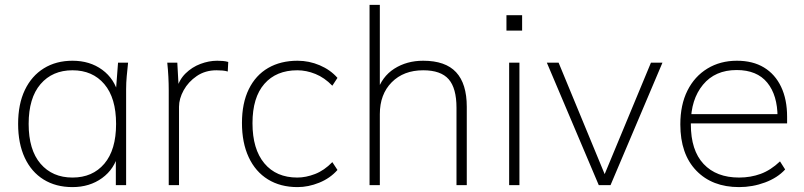

<svg xmlns="http://www.w3.org/2000/svg" viewBox="-20 -756 3285 784"><path d="M276 8Q208 8 158 -23Q108 -54 81 -112Q54 -170 54 -250Q54 -331 81.5 -388.5Q109 -446 159 -477Q209 -508 276 -508Q347 -508 397.5 -471Q448 -434 464 -369H452L462 -500H503Q500 -472 497.5 -445Q495 -418 495 -392V0H453V-131H464Q448 -66 397 -29Q346 8 276 8ZM276 -31Q358 -31 406 -87.5Q454 -144 454 -250Q454 -356 406 -412.5Q358 -469 276 -469Q194 -469 145.5 -412.5Q97 -356 97 -250Q97 -144 145.5 -87.5Q194 -31 276 -31Z M669 0V-386Q669 -414 667.5 -443Q666 -472 663 -500H704L710 -391L701 -390Q711 -430 737.5 -456Q764 -482 798.5 -495Q833 -508 867 -508Q879 -508 890.5 -507Q902 -506 912 -503L910 -464Q900 -467 888.5 -468Q877 -469 864 -469Q818 -469 783.5 -445.5Q749 -422 730 -387.5Q711 -353 711 -320V0Z M1195 8Q1125 8 1074 -23.5Q1023 -55 995.5 -114Q968 -173 968 -254Q968 -335 996 -392Q1024 -449 1075 -478.5Q1126 -508 1195 -508Q1242 -508 1285.5 -489.5Q1329 -471 1358 -438L1337 -406Q1305 -439 1268 -454Q1231 -469 1194 -469Q1108 -469 1059.5 -413.5Q1011 -358 1011 -253Q1011 -147 1059.5 -89Q1108 -31 1194 -31Q1229 -31 1266.5 -45.5Q1304 -60 1337 -94L1358 -62Q1328 -28 1283.5 -10Q1239 8 1195 8Z M1489 0V-736H1531V-379H1519Q1539 -443 1590 -475.5Q1641 -508 1708 -508Q1799 -508 1842.5 -461Q1886 -414 1886 -320V0H1844V-316Q1844 -396 1812 -432.5Q1780 -469 1708 -469Q1628 -469 1579.5 -420Q1531 -371 1531 -290V0Z M2059 0V-500H2101V0ZM2048 -631V-694H2112V-631Z M2425 0 2213 -500H2261L2461 -16H2437L2638 -500H2685L2473 0Z M2998 8Q2888 8 2823 -59.5Q2758 -127 2758 -248Q2758 -328 2787 -386Q2816 -444 2868.5 -476Q2921 -508 2989 -508Q3054 -508 3099.5 -480.5Q3145 -453 3169.5 -401.5Q3194 -350 3194 -279V-252H2785V-290H3172L3155 -277Q3155 -367 3113 -418.5Q3071 -470 2988 -470Q2900 -470 2850.5 -410Q2801 -350 2801 -253V-248Q2801 -142 2853 -86.5Q2905 -31 2998 -31Q3045 -31 3086 -46Q3127 -61 3165 -97L3186 -64Q3155 -30 3104 -11Q3053 8 2998 8Z"/></svg>

Font: Mulish ExtraLight
Style: Regular
Weight: 200
Designer: Vernon Adams
Foundry: Vernon Adams
Version: Version 3.603